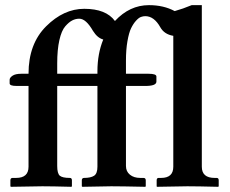

<svg xmlns="http://www.w3.org/2000/svg" viewBox="-20 -718 887 739"><path d="M647 -580.1Q612.3 -585.9 597.2 -612.8Q573.2 -655.8 539.1 -655.8Q531.2 -655.8 522.7 -652.8Q514.2 -649.9 503.7 -638.4Q493.2 -627 484.6 -609.4Q476.1 -591.8 470.5 -559.3Q464.8 -526.9 464.8 -484.9V-434.1H551.8Q581.5 -434.1 582 -423.8V-403.8Q582 -386.7 537.1 -387.2H464.8V-79.1Q464.8 -58.1 480 -45.7Q495.1 -33.2 520 -33.2H532.2Q541 -33.2 541 -23.9V-1L539.1 1Q447.3 -1 408.2 -1L296.9 1L294.9 -1V-23.9Q294.9 -32.7 303.2 -33.2Q329.1 -33.2 342 -41.5Q355 -49.8 355 -76.2V-387.2H200.2V-79.1Q200.2 -50.3 210.2 -41.7Q220.2 -33.2 249 -33.2Q256.8 -33.2 256.8 -23.9V-1L254.9 1Q181.6 -1 143.1 -1L22 1L20 -1V-23.9Q20 -32.7 27.8 -33.2H42Q89.8 -33.2 89.8 -76.2V-387.2H43.9Q17.1 -387.2 17.1 -397V-411.1Q17.1 -418.9 28.1 -426.5Q39.1 -434.1 62 -434.1H89.8Q89.8 -549.3 157.5 -616.7Q225.1 -684.1 304.2 -684.1Q388.2 -684.1 422.4 -637.2Q479 -698.2 553.2 -698.2Q609.9 -698.2 652.3 -675.3Q684.1 -684.1 717.8 -698.2H756.8V-76.2Q756.8 -33.2 806.2 -33.2H814Q821.8 -33.2 821.8 -23.9V-1L819.8 1Q739.7 -1 701.2 -1L584 1L583 -1V-23.9Q583 -32.7 589.8 -33.2H600.1Q647 -33.2 647 -76.2V-569.8Q647 -573.2 647 -580.1ZM377.4 -565.9Q355 -571.8 337.9 -599.1Q311 -646 285.2 -646Q271 -646 258.1 -639.4Q245.1 -632.8 231 -616.5Q216.8 -600.1 208.5 -563.5Q200.2 -526.9 200.2 -474.1V-434.1H355V-443.8Q355 -511.2 377.4 -565.9Z"/></svg>

Font: Linux Libertine
Style: Semibold
Weight: 600
Designer: Philipp H. Poll
Foundry: Philipp H. Poll
Version: Version 5.1.2 ; ttfautohint (v0.9)